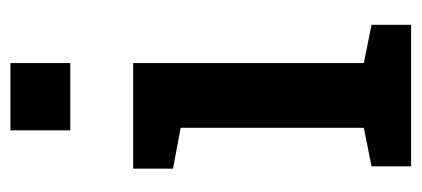

<svg xmlns="http://www.w3.org/2000/svg" viewBox="-238 -564 802 365"><g transform="rotate(-90 162.5 -381.0)"><path d="M29.3 0V-75.2L102.5 -89.8V-438L24.9 -452.6V-528.3H225.6V-89.8L298.3 -75.2V0ZM97.7 -647.9V-761.7H225.6V-647.9Z"/></g></svg>

Font: Roboto Slab LO Medium
Style: Regular
Weight: 500
Designer: Google
Version: Version 2.000